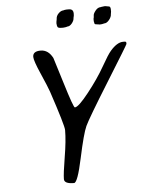

<svg xmlns="http://www.w3.org/2000/svg" viewBox="-58 -921 700 944"><g transform="rotate(-5 292.5 -448.5)"><path d="M274.4 -787.1Q253.4 -787.1 253.4 -796.9L252.9 -798.3L252.4 -799.3L251 -810.1V-814L251.5 -815.4Q251.5 -816.9 251.5 -818.4L253.9 -831.1Q253.9 -847.2 266.1 -859.4Q278.3 -871.6 289.6 -871.6Q295.4 -873.5 296.9 -873.5L305.7 -874.5H317.9Q339.8 -874.5 339.8 -851.6V-847.7L339.4 -846.2Q339.4 -844.2 339.4 -841.8L336.9 -830.6Q336.9 -817.9 326.2 -804.4Q315.4 -791 304.2 -791Q296.9 -788.6 295.4 -788.6L283.2 -787.1ZM445.3 -789.6Q436.5 -789.6 436.5 -797.4Q435.5 -800.3 435.5 -801.3L434.6 -806.2V-817.4Q437 -824.7 437 -833.7Q437 -842.8 448.5 -857.2Q460 -871.6 473.6 -871.6Q476.6 -872.6 478 -872.6L493.2 -874.5H497.6L514.2 -871.6Q523.4 -871.6 523.4 -855V-844.2L522.9 -842.8V-841.3L521.5 -833Q521.5 -819.8 509.8 -805.2Q498 -790.5 485.8 -790.5L472.7 -787.6H469.7L464.8 -787.1H460.4L459 -787.6L447.8 -789.1Q446.3 -789.6 445.3 -789.6ZM305.2 -391.6Q323.2 -391.6 375 -457.3Q426.8 -522.9 459 -579.8Q491.2 -636.7 505.9 -653.3Q539.6 -692.4 569.3 -692.4H576.7Q585 -692.4 585 -686V-680.2Q585 -676.8 477.8 -504.4Q370.6 -332 354 -295.9Q337.4 -259.8 312 -140.6Q286.6 -21.5 269 -21.5Q220.7 -21.5 220.7 -44.9Q220.7 -71.3 234.1 -151.9Q247.6 -232.4 247.6 -284.7Q247.6 -307.6 190.4 -479Q182.1 -503.4 152.6 -570.6Q123 -637.7 123 -656.7Q123 -684.6 161.4 -684.6Q199.7 -684.6 221.2 -642.6Q223.1 -638.7 260.7 -515.1Q298.3 -391.6 305.2 -391.6Z"/></g></svg>

Font: Averia Sans Libre Light
Style: Italic
Weight: 300
Italic angle: -8.5°
Version: Version 1.002